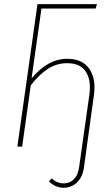

<svg xmlns="http://www.w3.org/2000/svg" viewBox="-20 -701 524 918"><path d="M437 -660.2H178.2L130.9 -326.2Q208.5 -419.9 301.8 -419.9Q373.5 -419.9 406.7 -372.3Q439.9 -324.7 429.2 -247.1L395 0L381.8 97.2Q375.5 145 348.6 170.9Q321.8 196.8 284.2 196.8Q244.6 196.8 213.9 166L227.1 151.9Q252.4 175.8 285.2 175.8Q313.5 175.8 333.5 155.8Q353.5 135.7 358.9 94.2L372.1 0L407.2 -247.1Q417 -316.9 390.6 -357.9Q364.3 -398.9 300.8 -398.9Q252.4 -398.9 210.9 -373Q169.4 -347.2 127 -293L85.9 0H63L159.2 -681.2H443.8Z"/></svg>

Font: Fira Sans Compressed Thin
Style: Italic
Weight: 100
Width: 3
Italic angle: -8°
Designer: Carrois Corporate & Edenspiekermann AG
Foundry: Carrois Corporate GbR & Edenspiekermann AG
Version: Version 4.203;PS 004.203;hotconv 1.0.88;makeotf.lib2.5.64775